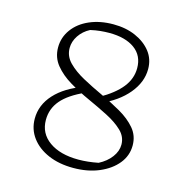

<svg xmlns="http://www.w3.org/2000/svg" viewBox="-95 -700 772 798"><g transform="rotate(15 291.0 -301.0)"><path d="M289 9Q228 9 181.5 -11Q135 -31 108.5 -66.5Q82 -102 82 -148Q82 -207 125 -254Q168 -301 247 -329L257 -306Q190 -276 159 -239.5Q128 -203 128 -155Q128 -97 175 -63.5Q222 -30 301 -30Q341 -30 386 -39Q419 -56 438.5 -82Q458 -108 458 -136Q458 -170 432 -195Q406 -220 365 -241Q324 -262 278.5 -282.5Q233 -303 192 -327.5Q151 -352 125 -384Q99 -416 99 -459Q99 -502 124.5 -537Q150 -572 195 -591.5Q240 -611 297 -611Q351 -611 393 -592.5Q435 -574 459.5 -542.5Q484 -511 484 -468Q484 -412 442.5 -362Q401 -312 327 -280L317 -304Q379 -339 409 -377Q439 -415 439 -460Q439 -514 399 -543Q359 -572 290 -572Q271 -572 251 -570Q231 -568 209 -563Q180 -548 163 -522.5Q146 -497 146 -469Q146 -434 172 -407.5Q198 -381 238.5 -359Q279 -337 324.5 -316Q370 -295 411 -271.5Q452 -248 478 -217.5Q504 -187 504 -145Q504 -101 476 -66.5Q448 -32 399.5 -11.5Q351 9 289 9Z"/></g></svg>

Font: Piazzolla Thin Thin
Style: Regular
Weight: 250
Version: Version 2.005